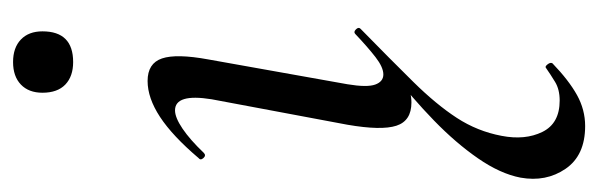

<svg xmlns="http://www.w3.org/2000/svg" viewBox="-338 -310 916 294"><g transform="rotate(-90 120.0 -163.0)"><path d="M74 275Q29 275 8.5 245Q-12 215 -5 176Q1 145 24.5 111Q48 77 82.5 43.5Q117 10 157 -21L140 1Q133 5 125.5 7Q118 9 110 9Q82 9 74.5 -14Q67 -37 76 -89L115 -297Q124 -353 98 -353Q87 -353 70 -341.5Q53 -330 33 -309Q29 -305 25 -309.5Q21 -314 25 -317Q59 -357 88 -376Q117 -395 143 -395Q170 -395 177.5 -373Q185 -351 176 -302L138 -89Q133 -59 137.5 -46.5Q142 -34 153 -34Q164 -34 179.5 -46Q195 -58 215 -77Q218 -80 222 -76Q226 -72 223 -69Q176 -23 141.5 12Q107 47 86.5 78.5Q66 110 59 147Q52 183 65 209.5Q78 236 113 236Q130 236 141.5 229Q153 222 163 215Q165 213 168.5 217.5Q172 222 170 225Q144 250 121.5 262.5Q99 275 74 275ZM172 -509Q150 -509 137.5 -521Q125 -533 125 -556Q125 -577 137.5 -589Q150 -601 172 -601Q194 -601 206.5 -589Q219 -577 219 -556Q219 -509 172 -509Z"/></g></svg>

Font: Cormorant Medium
Style: Italic
Weight: 500
Italic angle: -10°
Designer: Christian Thalmann (Catharsis Fonts)
Foundry: Catharsis Fonts
Version: Version 4.000